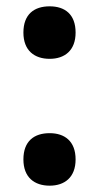

<svg xmlns="http://www.w3.org/2000/svg" viewBox="-20 -575 313 607"><path d="M54 -472C54 -415 89 -389 137 -389C184 -389 219 -415 219 -472C219 -530 185 -555 137 -555C88 -555 54 -530 54 -472ZM54 -71C54 -14 89 12 137 12C184 12 219 -14 219 -71C219 -129 184 -154 137 -154C88 -154 54 -129 54 -71Z"/></svg>

Font: Noto Sans Khmer SemiCondensed
Style: Bold
Weight: 700
Width: 4
Designer: Danh Hong and the Monotype Design Team
Foundry: Monotype Imaging Inc.
Version: Version 2.004